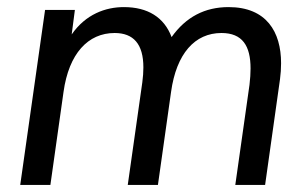

<svg xmlns="http://www.w3.org/2000/svg" viewBox="-20 -521 868 541"><path d="M37 0H122L159 -262C174 -370 228 -428 303 -428C356 -428 384 -397 384 -331C384 -318 383 -304 381 -289L340 0H425L462 -262C477 -370 529 -428 604 -428C663 -428 686 -392 686 -328C686 -314 685 -299 683 -282L643 0H727L769 -298C771 -313 772 -328 772 -343C772 -431 731 -501 624 -501C557.5 -501 504 -473.5 463.5 -416.5C442.5 -472.5 396 -501 329 -501C277.5 -501 221.5 -481 182 -424L191 -493H107Z"/></svg>

Font: HK Grotesk
Style: Italic
Weight: 400
Italic angle: -16°
Designer: Alfredo Marco Pradil
Foundry: Hanken Design Co.
Version: Version 3.001;FEAKit 1.0